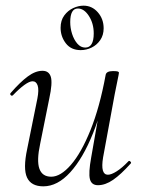

<svg xmlns="http://www.w3.org/2000/svg" viewBox="-20 -645 502 678"><path d="M133 13Q90 13 75.5 -18Q61 -49 76 -119L112 -297Q118 -328 113 -343Q108 -358 95 -358Q84 -358 66 -345Q48 -332 26 -309Q22 -305 18 -309Q14 -313 18 -317Q51 -355 78 -375Q105 -395 130 -395Q153 -395 159.5 -373.5Q166 -352 154 -297L122 -138Q109 -78 119 -49.5Q129 -21 161 -21Q194 -21 230.5 -63Q267 -105 299.5 -185.5Q332 -266 353 -380L364 -379Q344 -263 308.5 -174.5Q273 -86 228 -36.5Q183 13 133 13ZM326 9Q303 9 297.5 -12.5Q292 -34 302 -89L353 -380Q355 -394 379 -394Q392 -394 396 -392.5Q400 -391 400 -388Q400 -385 395 -361.5Q390 -338 385 -312L344 -89Q334 -28 361 -28Q373 -28 392 -40Q411 -52 433 -75Q436 -79 440.5 -74.5Q445 -70 441 -67Q407 -29 379.5 -10Q352 9 326 9ZM265 -468Q231 -468 212.5 -492Q194 -516 194 -547Q194 -573 207 -590.5Q220 -608 238.5 -616.5Q257 -625 275 -625Q305 -625 325.5 -601.5Q346 -578 346 -545Q346 -521 334 -503.5Q322 -486 303.5 -477Q285 -468 265 -468ZM281 -477Q311 -477 311 -527Q311 -562 294 -588.5Q277 -615 255 -615Q228 -615 228 -567Q228 -546 234.5 -525.5Q241 -505 253 -491Q265 -477 281 -477Z"/></svg>

Font: Cormorant Garamond Light
Style: Italic
Weight: 300
Italic angle: -10°
Designer: Christian Thalmann (Catharsis Fonts)
Foundry: Catharsis Fonts
Version: Version 4.001